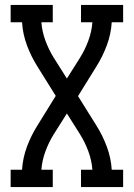

<svg xmlns="http://www.w3.org/2000/svg" viewBox="-20 -755 540 775"><path d="M23 0V-70H69Q72 -118 89 -163.5Q106 -209 132 -250L205 -368L132 -485Q106 -526 89 -571.5Q72 -617 69 -665H23V-735H193V-665H147Q150 -627 163.5 -590.5Q177 -554 197 -522L250 -438L303 -522Q323 -554 336.5 -590.5Q350 -627 353 -665H307V-735H477V-665H431Q428 -617 411 -571.5Q394 -526 368 -485L295 -367L368 -250Q394 -209 411 -163.5Q428 -118 431 -70H477V0H307V-70H353Q350 -108 336.5 -144.5Q323 -181 303 -213L250 -297L197 -213Q177 -181 163.5 -144.5Q150 -108 147 -70H193V0Z"/></svg>

Font: Iosevka Curly Slab
Style: Regular
Weight: 400
Monospace: yes
Designer: Belleve Invis
Foundry: Belleve Invis
Version: Version 22.1.2; ttfautohint (v1.8.4)